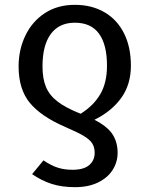

<svg xmlns="http://www.w3.org/2000/svg" viewBox="-20 -559 619 795"><path d="M467 74Q467 112 446.5 144.5Q426 177 386 196.5Q346 216 291 216Q236 216 194 202.5Q152 189 113 162L160 105Q191 126 218.5 135Q246 144 280 144Q327 144 349.5 124.5Q372 105 372 74Q372 51 362 35Q352 19 327 4Q302 -11 251 -33Q151 -76 104 -132.5Q57 -189 57 -284Q57 -353 85 -411.5Q113 -470 165.5 -504.5Q218 -539 290 -539Q359 -539 411.5 -509Q464 -479 493 -422Q522 -365 522 -287Q522 -209 482 -153.5Q442 -98 371 -63Q424 -36 445.5 -3.5Q467 29 467 74ZM314 -88Q368 -122 395.5 -169.5Q423 -217 423 -287Q423 -374 390 -419.5Q357 -465 290 -465Q225 -465 190.5 -418.5Q156 -372 156 -284Q156 -233 170.5 -198.5Q185 -164 219 -138Q253 -112 314 -88Z"/></svg>

Font: Fira GO
Style: Regular
Weight: 400
Designer: Carrois Corporate
Foundry: Carrois Corporate GbR
Version: Version 0.300